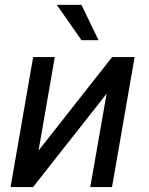

<svg xmlns="http://www.w3.org/2000/svg" viewBox="-20 -760 605 780"><path d="M22.9 0ZM435.5 -528.3H526.9L435.1 0H346.7L413.1 -379.4L114.3 0H22.9L114.7 -528.3H202.6L136.7 -148.4ZM380.4 -596.7H311L210.9 -740.2H311Z"/></svg>

Font: Roboto
Style: Italic
Weight: 400
Italic angle: -12°
Designer: Google
Version: Version 2.134; 2016; ttfautohint (v1.6)